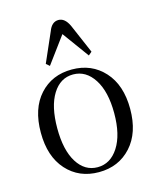

<svg xmlns="http://www.w3.org/2000/svg" viewBox="-104 -738 678 824"><g transform="rotate(-15 235.0 -326.0)"><path d="M336 -496 321 -483 235 -601 148 -483 133 -496 190 -626Q204 -664 234 -664Q262 -664 280 -626ZM36 -216Q36 -323 91 -383.5Q146 -444 234 -444Q322 -444 377.5 -383Q433 -322 433 -216Q433 -110 377.5 -49Q322 12 234 12Q146 12 91 -49Q36 -110 36 -216ZM143 -64.5Q177 -10 234 -10Q291 -10 326.5 -65Q362 -120 362 -216Q362 -312 326.5 -367Q291 -422 234 -422Q177 -422 143 -367.5Q109 -313 109 -216Q109 -119 143 -64.5Z"/></g></svg>

Font: Arapey Thin
Style: Regular
Weight: 100
Designer: Eduardo Rodriguez Tunni
Foundry: Eduardo Rodriguez Tunni
Version: Version 4.000;hotconv 1.0.109;makeotfexe 2.5.65596